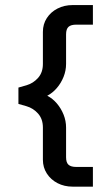

<svg xmlns="http://www.w3.org/2000/svg" viewBox="-20 -691 415 743"><path d="M162.9 -320.5Q183.3 -331.1 199.8 -350.2Q216.2 -369.2 226 -393.6Q235.7 -418 235.7 -443.5V-557.9Q235.7 -578.7 245.2 -587.2Q254.6 -595.6 274.8 -595.6H339.5V-671.4H261.4Q228.8 -671.4 202.7 -658Q176.6 -644.7 161.3 -621.2Q146 -597.8 146 -567.6V-443.5Q146 -410.7 127.5 -389.8Q109 -368.8 82.4 -361L51.3 -352.1V-288.9L82.4 -280Q109 -272.3 127.5 -251.3Q146 -230.3 146 -197.4V-72.8Q146 -43 161.3 -19.4Q176.6 4.3 202.7 17.8Q228.8 31.3 261.4 31.3H339.5V-45H274.8Q254.6 -45 245.2 -53.4Q235.7 -61.7 235.7 -82.5V-197.4Q235.7 -223.2 226.1 -247.3Q216.5 -271.3 200.1 -290.6Q183.7 -309.9 162.9 -320.5Z"/></svg>

Font: Estedad-VF-FD Black
Style: Regular
Weight: 900
Designer: Amin Abedi
Version: Version 4.000